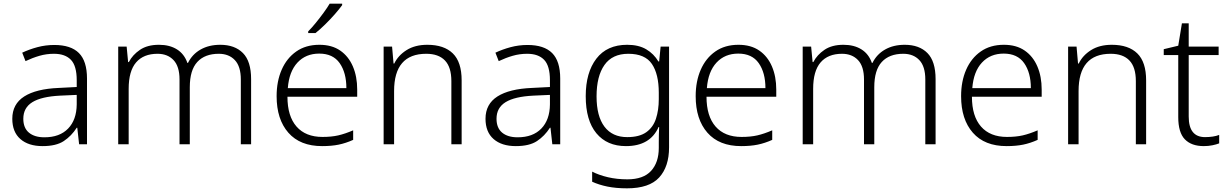

<svg xmlns="http://www.w3.org/2000/svg" viewBox="-20 -786 6687 1046"><path d="M276 -541Q366 -541 410 -497Q454 -453 454 -358V0H411L401 -90H398Q369 -45 327.5 -17.5Q286 10 212 10Q135 10 91 -28.5Q47 -67 47 -139Q47 -219 112 -260.5Q177 -302 301 -307L398 -312V-349Q398 -427 366.5 -460Q335 -493 274 -493Q233 -493 195 -482Q157 -471 119 -453L101 -499Q139 -517 183.5 -529Q228 -541 276 -541ZM308 -265Q206 -260 156.5 -229.5Q107 -199 107 -139Q107 -89 137.5 -63.5Q168 -38 222 -38Q305 -38 351 -85.5Q397 -133 398 -217V-269Z M1180 -542Q1259 -542 1303.5 -497Q1348 -452 1348 -355V0H1292V-353Q1292 -424 1259.5 -458.5Q1227 -493 1172 -493Q1096 -493 1055 -448.5Q1014 -404 1014 -311V0H958V-353Q958 -424 925.5 -458.5Q893 -493 838 -493Q762 -493 721.5 -446Q681 -399 681 -302V0H624V-532H670L678 -448H682Q702 -487 742.5 -514.5Q783 -542 846 -542Q904 -542 944 -517Q984 -492 1001 -443H1004Q1027 -490 1072.5 -516Q1118 -542 1180 -542Z M1720 -542Q1788 -542 1833.5 -510.5Q1879 -479 1902.5 -424Q1926 -369 1926 -298V-259H1546Q1546 -153 1595.5 -96.5Q1645 -40 1737 -40Q1786 -40 1823 -48.5Q1860 -57 1904 -76V-24Q1864 -6 1825 2Q1786 10 1735 10Q1615 10 1551 -63Q1487 -136 1487 -262Q1487 -343 1514.5 -406Q1542 -469 1594 -505.5Q1646 -542 1720 -542ZM1719 -494Q1646 -494 1600.5 -445Q1555 -396 1548 -306H1867Q1867 -390 1830.5 -442Q1794 -494 1719 -494ZM1844 -758Q1829 -737 1804.5 -709Q1780 -681 1752 -653.5Q1724 -626 1699 -606H1659V-615Q1678 -634 1700 -661Q1722 -688 1742.5 -716Q1763 -744 1776 -766H1844Z M2308 -542Q2399 -542 2447 -495Q2495 -448 2495 -348V0H2439V-344Q2439 -420 2404 -456.5Q2369 -493 2302 -493Q2127 -493 2127 -290V0H2070V-532H2116L2124 -440H2128Q2149 -484 2195 -513Q2241 -542 2308 -542Z M2854 -541Q2944 -541 2988 -497Q3032 -453 3032 -358V0H2989L2979 -90H2976Q2947 -45 2905.5 -17.5Q2864 10 2790 10Q2713 10 2669 -28.5Q2625 -67 2625 -139Q2625 -219 2690 -260.5Q2755 -302 2879 -307L2976 -312V-349Q2976 -427 2944.5 -460Q2913 -493 2852 -493Q2811 -493 2773 -482Q2735 -471 2697 -453L2679 -499Q2717 -517 2761.5 -529Q2806 -541 2854 -541ZM2886 -265Q2784 -260 2734.5 -229.5Q2685 -199 2685 -139Q2685 -89 2715.5 -63.5Q2746 -38 2800 -38Q2883 -38 2929 -85.5Q2975 -133 2976 -217V-269Z M3397 -542Q3459 -542 3500.5 -517.5Q3542 -493 3567 -451H3571L3579 -532H3625V17Q3625 122 3571 181Q3517 240 3396 240Q3336 240 3289.5 230.5Q3243 221 3206 204V149Q3243 168 3292 179.5Q3341 191 3398 191Q3485 191 3527 145Q3569 99 3569 20V-11Q3569 -32 3569.5 -53.5Q3570 -75 3571 -94H3568Q3522 10 3390 10Q3287 10 3229 -60Q3171 -130 3171 -262Q3171 -391 3229 -466.5Q3287 -542 3397 -542ZM3403 -493Q3316 -493 3273 -432Q3230 -371 3230 -261Q3230 -153 3273 -96Q3316 -39 3397 -39Q3463 -39 3500.5 -65.5Q3538 -92 3553.5 -139Q3569 -186 3569 -246V-281Q3569 -382 3531.5 -437.5Q3494 -493 3403 -493Z M4003 -542Q4071 -542 4116.5 -510.5Q4162 -479 4185.5 -424Q4209 -369 4209 -298V-259H3829Q3829 -153 3878.5 -96.5Q3928 -40 4020 -40Q4069 -40 4106 -48.5Q4143 -57 4187 -76V-24Q4147 -6 4108 2Q4069 10 4018 10Q3898 10 3834 -63Q3770 -136 3770 -262Q3770 -343 3797.5 -406Q3825 -469 3877 -505.5Q3929 -542 4003 -542ZM4002 -494Q3929 -494 3883.5 -445Q3838 -396 3831 -306H4150Q4150 -390 4113.5 -442Q4077 -494 4002 -494Z M4909 -542Q4988 -542 5032.5 -497Q5077 -452 5077 -355V0H5021V-353Q5021 -424 4988.5 -458.5Q4956 -493 4901 -493Q4825 -493 4784 -448.5Q4743 -404 4743 -311V0H4687V-353Q4687 -424 4654.5 -458.5Q4622 -493 4567 -493Q4491 -493 4450.5 -446Q4410 -399 4410 -302V0H4353V-532H4399L4407 -448H4411Q4431 -487 4471.5 -514.5Q4512 -542 4575 -542Q4633 -542 4673 -517Q4713 -492 4730 -443H4733Q4756 -490 4801.5 -516Q4847 -542 4909 -542Z M5449 -542Q5517 -542 5562.5 -510.5Q5608 -479 5631.5 -424Q5655 -369 5655 -298V-259H5275Q5275 -153 5324.5 -96.5Q5374 -40 5466 -40Q5515 -40 5552 -48.5Q5589 -57 5633 -76V-24Q5593 -6 5554 2Q5515 10 5464 10Q5344 10 5280 -63Q5216 -136 5216 -262Q5216 -343 5243.5 -406Q5271 -469 5323 -505.5Q5375 -542 5449 -542ZM5448 -494Q5375 -494 5329.5 -445Q5284 -396 5277 -306H5596Q5596 -390 5559.5 -442Q5523 -494 5448 -494Z M6037 -542Q6128 -542 6176 -495Q6224 -448 6224 -348V0H6168V-344Q6168 -420 6133 -456.5Q6098 -493 6031 -493Q5856 -493 5856 -290V0H5799V-532H5845L5853 -440H5857Q5878 -484 5924 -513Q5970 -542 6037 -542Z M6545 -39Q6567 -39 6587 -42Q6607 -45 6622 -51V-5Q6607 1 6585 5.5Q6563 10 6538 10Q6471 10 6435 -27Q6399 -64 6399 -148V-486H6320V-518L6399 -537L6419 -659H6456V-532H6619V-486H6456V-151Q6456 -39 6545 -39Z"/></svg>

Font: Noto Sans Bengali UI Light
Style: Regular
Weight: 300
Designer: Jelle Bosma - Monotype Design Team
Foundry: Monotype Imaging Inc.
Version: Version 2.003; ttfautohint (v1.8.4.7-5d5b)